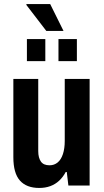

<svg xmlns="http://www.w3.org/2000/svg" viewBox="-20 -917 513 949"><path d="M174 12Q111 12 78.5 -24.5Q46 -61 46 -140V-527H169V-170Q169 -153 172.5 -140Q176 -127 182.5 -118Q189 -109 199.5 -104.5Q210 -100 225 -100Q248 -100 265 -114Q282 -128 291 -155.5Q300 -183 300 -220V-527H423V0H318L310 -67H305Q291 -41 272 -23.5Q253 -6 228.5 3Q204 12 174 12ZM113 -615V-724H204V-615ZM269 -615V-724H360V-615ZM294 -764H209L110 -893L111 -897H228Z"/></svg>

Font: Archivo Condensed
Style: Bold
Weight: 700
Width: 3
Designer: Hector Gatti
Foundry: Omnibus-Type
Version: Version 2.001